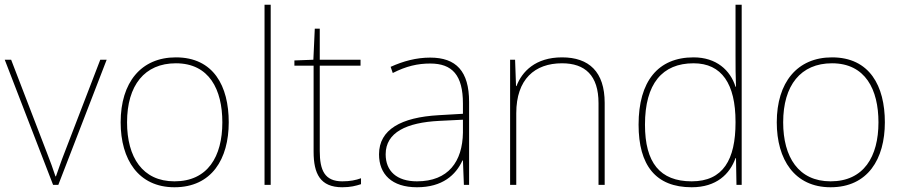

<svg xmlns="http://www.w3.org/2000/svg" viewBox="-20 -780 3813 810"><path d="M204 0H226L430 -528H403L253 -138C236 -95 228 -69 216 -36H214C203 -69 194 -95 177 -138L27 -528H0Z M945 -264C945 -417 881 -538 722 -538C575 -538 489 -432 489 -264C489 -107 564 10 716 10C873 10 945 -109 945 -264ZM516 -264C516 -420 590 -513 722 -513C863 -513 918 -402 918 -264C918 -119 856 -15 716 -15C581 -15 516 -117 516 -264Z M1122 0V-760H1096V0Z M1424 -15C1350 -15 1329 -61 1329 -143V-503H1501V-528H1329V-659H1308L1302 -528L1222 -525V-503H1303V-140C1303 -47 1331 10 1424 10C1459 10 1481 4 1503 -3V-28C1481 -20 1457 -15 1424 -15Z M1795 -537C1736 -537 1681 -522 1628 -498L1637 -472C1694 -501 1742 -512 1795 -512C1888 -512 1933 -463 1933 -343V-300L1830 -294C1673 -285 1579 -234 1579 -129C1579 -45 1633 10 1739 10C1847 10 1903 -42 1931 -103H1933L1937 0H1959V-350C1959 -480 1904 -537 1795 -537ZM1832 -270 1933 -275V-220C1931 -99 1872 -15 1739 -15C1654 -15 1607 -58 1607 -129C1607 -222 1696 -263 1832 -270Z M2351 -538C2239 -538 2182 -478 2159 -417H2157L2153 -528H2132V0H2158V-302C2158 -446 2236 -513 2351 -513C2448 -513 2505 -462 2505 -345V0H2531V-346C2531 -477 2465 -538 2351 -538Z M2898 10C3003 10 3059 -46 3083 -113H3085L3087 0H3109V-760H3083V-543C3083 -501 3083 -459 3085 -414H3083C3061 -484 3002 -538 2906 -538C2756 -538 2674 -437 2674 -254C2674 -83 2746 10 2898 10ZM2898 -15C2764 -15 2701 -94 2701 -254C2701 -427 2774 -513 2906 -513C3025 -513 3083 -426 3083 -266V-263C3083 -107 3031 -15 2898 -15Z M3713 -264C3713 -417 3649 -538 3490 -538C3343 -538 3257 -432 3257 -264C3257 -107 3332 10 3484 10C3641 10 3713 -109 3713 -264ZM3284 -264C3284 -420 3358 -513 3490 -513C3631 -513 3686 -402 3686 -264C3686 -119 3624 -15 3484 -15C3349 -15 3284 -117 3284 -264Z"/></svg>

Font: Noto Sans Syriac Eastern Thin
Style: Regular
Weight: 100
Designer: Patrick Giasson and the Monotype Design Team
Foundry: Monotype Imaging Inc.
Version: Version 3.001